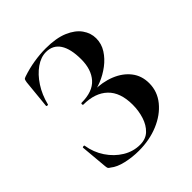

<svg xmlns="http://www.w3.org/2000/svg" viewBox="-178 -761 899 899"><g transform="rotate(-45 271.5 -312.0)"><path d="M256 -4Q294 -4 317.5 -26.5Q341 -49 352.5 -85Q364 -121 364 -161Q364 -243 321 -284Q278 -325 201 -325Q197 -325 197 -331Q197 -337 201 -337Q275 -337 309.5 -376Q344 -415 344 -482Q344 -551 320.5 -587Q297 -623 251 -623Q217 -623 183.5 -599.5Q150 -576 123.5 -535.5Q97 -495 84 -443Q83 -440 78 -441Q73 -442 73 -444L87 -586Q89 -598 91 -602Q93 -606 102 -609Q143 -623 184 -629.5Q225 -636 262 -636Q331 -636 375.5 -617Q420 -598 441.5 -567.5Q463 -537 463 -502Q463 -466 443.5 -435.5Q424 -405 393.5 -382Q363 -359 328.5 -345Q294 -331 263 -329L277 -337Q339 -337 387 -317.5Q435 -298 462.5 -262.5Q490 -227 490 -178Q490 -123 455 -80Q420 -37 361.5 -12.5Q303 12 232 12Q189 12 147.5 2.5Q106 -7 83 -26Q74 -31 72 -35Q70 -39 69 -49L57 -184Q57 -186 62.5 -187Q68 -188 69 -185Q77 -134 104.5 -93Q132 -52 171.5 -28Q211 -4 256 -4Z"/></g></svg>

Font: Cormorant Light
Style: Regular
Weight: 300
Designer: Christian Thalmann (Catharsis Fonts)
Foundry: Catharsis Fonts
Version: Version 4.000